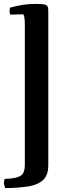

<svg xmlns="http://www.w3.org/2000/svg" viewBox="-36 -733 341 982"><path d="M118 219Q167 208 189 183Q211 158 211 114V-670Q212 -691 207.5 -699.5Q203 -708 189.5 -710.5Q176 -713 144 -713Q82 -713 16 -694Q13 -685 13 -677Q13 -665 17 -658L80 -660Q91 -660 91 -605V110Q91 146 76.5 160.5Q62 175 20 180L-11 182Q-16 190 -16 203Q-16 208 -13 218L-10 229Q57 229 118 219Z"/></svg>

Font: Federant
Style: Regular
Weight: 400
Designer: Olexa M. Volochay, Alexei Vanyashin, Otto Ludwig Naegele
Foundry: Cyreal (www.cyreal.org)
Version: Version 1.011; ttfautohint (v1.4.1)